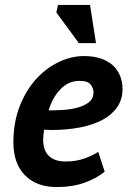

<svg xmlns="http://www.w3.org/2000/svg" viewBox="-20 -740 514 774"><path d="M402 -48Q371 -22 322 -4Q273 14 208 14Q127 14 80.5 -33.5Q34 -81 34 -166Q34 -246 59 -310.5Q84 -375 124.5 -420Q165 -465 216 -489.5Q267 -514 318 -514Q359 -514 388.5 -503.5Q418 -493 437 -474.5Q456 -456 465 -432Q474 -408 474 -381Q474 -340 453 -309Q432 -278 394.5 -257.5Q357 -237 304 -226.5Q251 -216 188 -216Q180 -216 173 -216.5Q166 -217 158 -217Q156 -205 155 -195.5Q154 -186 154 -178Q154 -133 177.5 -111Q201 -89 244 -89Q288 -89 323 -102Q358 -115 376 -128ZM176 -295Q204 -295 235.5 -297Q267 -299 294 -306.5Q321 -314 339 -328.5Q357 -343 357 -368Q357 -383 346 -398.5Q335 -414 300 -414Q256 -414 223.5 -380Q191 -346 176 -295ZM367 -566H298L207 -690L214 -720H343Z"/></svg>

Font: PT Sans
Style: Bold Italic
Weight: 700
Italic angle: -12°
Designer: A.Korolkova, O.Umpeleva, V.Yefimov
Foundry: ParaType Ltd
Version: Version 2.003W OFL